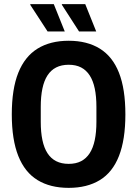

<svg xmlns="http://www.w3.org/2000/svg" viewBox="-20 -896 663 928"><path d="M312 12Q223 12 161.5 -25.5Q100 -63 68.5 -142Q37 -221 37 -343Q37 -466 68.5 -544.5Q100 -623 161.5 -661Q223 -699 312 -699Q401 -699 462.5 -661Q524 -623 555 -544.5Q586 -466 586 -343Q586 -221 555 -142Q524 -63 462.5 -25.5Q401 12 312 12ZM312 -104Q347 -104 372 -117Q397 -130 413.5 -155.5Q430 -181 438 -219Q446 -257 446 -307V-380Q446 -430 438 -468Q430 -506 413.5 -531.5Q397 -557 372 -570Q347 -583 312 -583Q277 -583 251.5 -570Q226 -557 209.5 -531.5Q193 -506 185 -468Q177 -430 177 -380V-307Q177 -257 185 -219Q193 -181 209.5 -155.5Q226 -130 251.5 -117Q277 -104 312 -104ZM362 -744 279 -873V-876H392L445 -744ZM210 -744 126 -873 127 -876H240L293 -744Z"/></svg>

Font: Archivo Condensed
Style: Bold
Weight: 700
Width: 3
Designer: Hector Gatti
Foundry: Omnibus-Type
Version: Version 2.001